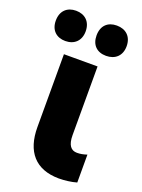

<svg xmlns="http://www.w3.org/2000/svg" viewBox="-183 -834 675 912"><g transform="rotate(20 154.5 -378.5)"><path d="M-36 -690C-36 -641 -5 -614 39 -614C84 -614 115 -642 115 -690C115 -739 84 -767 39 -767C-5 -767 -36 -740 -36 -690ZM170 -690C170 -642 199 -614 245 -614C291 -614 322 -642 322 -690C322 -739 291 -767 245 -767C200 -767 170 -740 170 -690ZM233 10C261 10 296 6 323 -2V-143C305 -137 290 -134 273 -134C243 -134 225 -155 225 -206V-553H55V-185C55 -61 115 9 233 10Z"/></g></svg>

Font: Noto Sans Condensed Black
Style: Regular
Weight: 900
Width: 3
Designer: Monotype Design Team
Foundry: Monotype Imaging Inc.
Version: Version 2.013